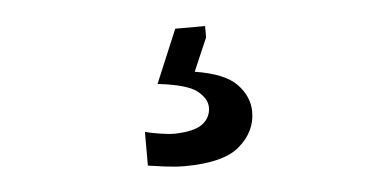

<svg xmlns="http://www.w3.org/2000/svg" viewBox="-31 -70 699 347"><g transform="rotate(-5 318.0 103.5)"><path d="M291.5 228.5Q276.4 228.5 257.1 226.1Q237.8 223.6 225.6 221.7V160.6Q234.9 163.1 251.2 165.8Q267.6 168.5 279.3 168.5Q315.4 167.5 330.1 156Q344.7 144.5 344.7 126.5Q344.7 110.8 327.4 96.7Q310.1 82.5 255.9 76.2L296.4 -20.5H350.6V0L324.7 60.1Q379.4 68.8 400.6 91.3Q421.9 113.8 421.9 141.1Q421.9 176.8 392.3 202.6Q362.8 228.5 291.5 228.5Z"/></g></svg>

Font: Pinar DS1 Medium
Style: Regular
Weight: 500
Designer: Amin Abedi
Version: Version 3.000